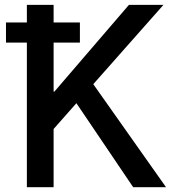

<svg xmlns="http://www.w3.org/2000/svg" viewBox="-20 -779 711 799"><path d="M4.9 -601.6V-685.5H91.8V-758.8H203.1V-685.5H312.5V-601.6H203.1V-397.5H206.1L516.6 -758.8H660.2L368.2 -428.7L670.9 0H534.2L297.9 -349.6L203.1 -242.2V0H91.8V-601.6Z"/></svg>

Font: Gothic A1 SemiBold
Style: Regular
Weight: 600
Version: Version 2.50